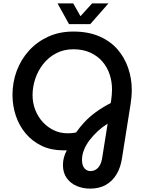

<svg xmlns="http://www.w3.org/2000/svg" viewBox="-20 -900 848 1138"><path d="M514 218Q472 218 435 202.5Q398 187 375.5 155.5Q353 124 353 77Q353 57 358.5 35Q364 13 376 -9Q371 -9 365.5 -9Q360 -9 354 -9Q283 -9 227.5 -35.5Q172 -62 133 -108Q94 -154 74 -213.5Q54 -273 54 -338Q54 -412 79 -479.5Q104 -547 151.5 -599.5Q199 -652 265.5 -682.5Q332 -713 415 -713Q502 -713 567.5 -685Q633 -657 675.5 -608.5Q718 -560 739.5 -497.5Q761 -435 761 -368Q761 -345 759 -323.5Q757 -302 754 -283L703 38Q695 93 670.5 133.5Q646 174 607 196Q568 218 514 218ZM516 114Q543 114 561 94.5Q579 75 585 40L618 -167Q587 -148 560 -123Q533 -98 511.5 -70Q490 -42 478 -12Q466 18 466 47Q466 81 480.5 97.5Q495 114 516 114ZM380 -110Q393 -110 405.5 -111Q418 -112 431 -115Q452 -145 480 -175.5Q508 -206 547.5 -235Q587 -264 636 -289L639 -306Q641 -321 642.5 -338Q644 -355 644 -369Q644 -416 630 -458.5Q616 -501 587.5 -534.5Q559 -568 515.5 -588Q472 -608 415 -608Q358 -608 312.5 -584Q267 -560 236 -520.5Q205 -481 189 -433Q173 -385 173 -337Q173 -289 189.5 -247.5Q206 -206 234.5 -175.5Q263 -145 300 -127.5Q337 -110 380 -110ZM389 -757 321 -880H414L457 -804L526 -880H623L515 -757Z"/></svg>

Font: MuseoModerno Medium
Style: Italic
Weight: 500
Italic angle: -9°
Designer: Pablo Cosgaya, Héctor Gatti, Marcela Romero, and the Authors of The MuseoModerno Project.
Foundry: Omnibus-Type Team
Version: Version 1.003